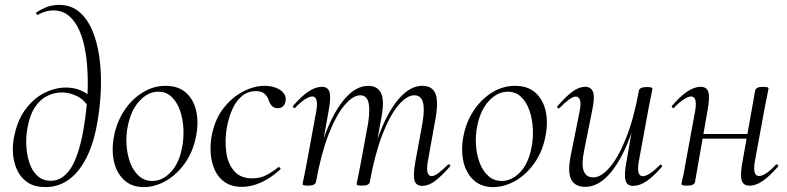

<svg xmlns="http://www.w3.org/2000/svg" viewBox="-20 -749 3210 783"><path d="M165.8 14Q121.8 14 94 -4.2Q66.2 -22.4 51.7 -51.8Q37.2 -81.2 33.6 -115.6Q30 -150 36 -183.2Q49 -255.4 82.5 -301.3Q116 -347.2 160.3 -369.6Q204.6 -392 249 -392Q283 -392 310.2 -379.9Q337.4 -367.8 359.4 -346.6L344.6 -306.2Q325.4 -341.8 294.3 -356.9Q263.2 -372 232.4 -372Q201.6 -372 172.7 -357.9Q143.8 -343.8 122.5 -311.8Q101.2 -279.8 91.6 -225.4Q85.4 -190.4 87.4 -153.1Q89.4 -115.8 100.4 -83.5Q111.4 -51.2 132.9 -31.5Q154.4 -11.8 188.2 -11.8Q233.6 -11.8 266.6 -59.8Q299.6 -107.8 319.4 -215.2Q328.4 -264 333.6 -319.1Q338.8 -374.2 337.8 -429.1Q336.8 -484 329 -534Q321.2 -584 304.6 -622.6Q288 -661.2 261.6 -683.9Q235.2 -706.6 197 -706.6Q165.8 -706.6 135 -688.8Q131.2 -687.6 128.4 -692.1Q125.6 -696.6 127.8 -697.8Q141.6 -707.8 165.8 -718.4Q190 -729 221.8 -729Q268.2 -729 301.3 -702Q334.4 -675 355 -628.1Q375.6 -581.2 384.5 -520.6Q393.4 -460 391.5 -392.2Q389.6 -324.4 378 -255.6Q363.4 -167 333.1 -106.9Q302.8 -46.8 260.5 -16.4Q218.2 14 165.8 14Z M566 14Q518.2 14 487.3 -13.8Q456.4 -41.6 445.2 -88.6Q434 -135.6 444.8 -193Q456 -251.6 486.8 -298.1Q517.6 -344.6 561.6 -371.8Q605.6 -399 655.4 -399Q707.4 -399 738.8 -370.7Q770.2 -342.4 780.4 -295.5Q790.6 -248.6 779.4 -193Q767.2 -129.8 733.7 -82.9Q700.2 -36 655.8 -11Q611.4 14 566 14ZM600.8 -11Q642.4 -11 676.7 -47.3Q711 -83.6 722.8 -149Q730 -186 727.9 -225.3Q725.8 -264.6 714 -298.6Q702.2 -332.6 680.2 -353.8Q658.2 -375 625.6 -375Q584 -375 549.2 -337.8Q514.4 -300.6 501.4 -236Q493.4 -197.4 496 -158Q498.6 -118.6 511.1 -85.2Q523.6 -51.8 546.4 -31.4Q569.2 -11 600.8 -11Z M966.8 13Q924.2 13 896.5 -6.4Q868.8 -25.8 855 -57.6Q841.2 -89.4 839 -127.4Q836.8 -165.4 844.6 -202Q858 -265.2 892.3 -308.8Q926.6 -352.4 971.4 -375.7Q1016.2 -399 1059 -399Q1082.8 -399 1103.2 -391.7Q1123.6 -384.4 1135.3 -371Q1147 -357.6 1145 -340Q1144 -327.2 1136.1 -317.5Q1128.2 -307.8 1112.4 -307.8Q1098.2 -307.8 1089.4 -316.7Q1080.6 -325.6 1076 -340Q1072.8 -351.8 1061 -364.6Q1049.2 -377.4 1023.8 -377.4Q991 -377.4 967.1 -357.6Q943.2 -337.8 928.4 -305.4Q913.6 -273 905.8 -233Q896 -178 902.5 -129.6Q909 -81.2 935.1 -51.4Q961.2 -21.6 1008.6 -21.6Q1042.4 -21.6 1068.3 -35.9Q1094.2 -50.2 1115 -67Q1117.8 -69 1121.8 -65Q1125.8 -61 1123 -58Q1082 -21 1042.9 -4Q1003.8 13 966.8 13Z M1701.8 9Q1676.6 9 1670.4 -13.2Q1664.2 -35.4 1673.8 -89L1703 -248Q1712.6 -304.8 1704.6 -332.6Q1696.6 -360.4 1669.4 -360.4Q1639 -360.4 1604.4 -319.5Q1569.8 -278.6 1539.2 -199.6Q1508.6 -120.6 1488.2 -7.2L1476.6 -8.2Q1496.6 -125.4 1531.4 -213.5Q1566.2 -301.6 1610.2 -350.3Q1654.2 -399 1702.2 -399Q1742 -399 1755.3 -368.2Q1768.6 -337.4 1756.4 -267L1724.4 -89Q1719.4 -58.6 1723.9 -44.7Q1728.4 -30.8 1739.8 -30.8Q1751.6 -30.8 1768.5 -43.6Q1785.4 -56.4 1806.2 -77Q1810.2 -81 1814.2 -77Q1818.2 -73 1814.2 -69Q1781.6 -32 1755 -11.5Q1728.4 9 1701.8 9ZM1236.6 8Q1222.4 8 1218.2 6.3Q1214 4.6 1214 1.6Q1214 -1.6 1219.1 -24Q1224.2 -46.4 1228.2 -69.2L1270 -297Q1279.8 -355.6 1253.4 -355.6Q1241.8 -355.6 1223.7 -344Q1205.6 -332.4 1184.2 -310Q1181.2 -306 1176.8 -310.5Q1172.4 -315 1176.2 -318.2Q1209.8 -357.2 1238.4 -376.1Q1267 -395 1292.6 -395Q1317.4 -395 1323.8 -373.3Q1330.2 -351.6 1320.6 -299.4L1268.6 -7.2Q1265.2 8 1236.6 8ZM1457 8Q1442.8 8 1438.6 6.3Q1434.4 4.6 1434.4 1.6Q1434.4 -1.6 1439.9 -26.4Q1445.4 -51.2 1449.4 -74L1481.6 -248.4Q1489.8 -305.4 1482.2 -332.9Q1474.6 -360.4 1449 -360.4Q1419 -360.4 1384.3 -319Q1349.6 -277.6 1319.2 -198.5Q1288.8 -119.4 1268.6 -7.2L1256.2 -8.2Q1276 -124.8 1310.7 -212.9Q1345.4 -301 1389.5 -350Q1433.6 -399 1482 -399Q1520 -399 1534.3 -368.4Q1548.6 -337.8 1535 -267.4L1488.2 -7.2Q1486 8 1457 8Z M1991 14Q1943.2 14 1912.3 -13.8Q1881.4 -41.6 1870.2 -88.6Q1859 -135.6 1869.8 -193Q1881 -251.6 1911.8 -298.1Q1942.6 -344.6 1986.6 -371.8Q2030.6 -399 2080.4 -399Q2132.4 -399 2163.8 -370.7Q2195.2 -342.4 2205.4 -295.5Q2215.6 -248.6 2204.4 -193Q2192.2 -129.8 2158.7 -82.9Q2125.2 -36 2080.8 -11Q2036.4 14 1991 14ZM2025.8 -11Q2067.4 -11 2101.7 -47.3Q2136 -83.6 2147.8 -149Q2155 -186 2152.9 -225.3Q2150.8 -264.6 2139 -298.6Q2127.2 -332.6 2105.2 -353.8Q2083.2 -375 2050.6 -375Q2009 -375 1974.2 -337.8Q1939.4 -300.6 1926.4 -236Q1918.4 -197.4 1921 -158Q1923.6 -118.6 1936.1 -85.2Q1948.6 -51.8 1971.4 -31.4Q1994.2 -11 2025.8 -11Z M2366.8 13Q2324 13 2308.9 -18.3Q2293.8 -49.6 2308.4 -119L2344.2 -297Q2350 -327.6 2345.1 -341.4Q2340.2 -355.2 2328 -355.2Q2317.2 -355.2 2300.2 -342.8Q2283.2 -330.4 2262.4 -309Q2258.4 -305 2254.4 -309Q2250.4 -313 2254.4 -317Q2287.2 -355 2314 -375Q2340.8 -395 2366.6 -395Q2391 -395 2398.7 -373.2Q2406.4 -351.4 2394.6 -297L2362.8 -138Q2350.4 -80.4 2360 -53Q2369.6 -25.6 2399.4 -25.6Q2431.6 -25.6 2466.9 -66.8Q2502.2 -108 2533.6 -187.1Q2565 -266.2 2585.4 -378.8L2597.8 -377.8Q2578 -261.4 2542.6 -173.2Q2507.2 -85 2462.2 -36Q2417.2 13 2366.8 13ZM2562.2 9Q2537.4 9 2531.1 -12.7Q2524.8 -34.4 2534.2 -86.6L2585.4 -378.8Q2588 -394 2617.4 -394Q2631.8 -394 2636.3 -392.2Q2640.8 -390.4 2640.8 -387.6Q2640.8 -384.4 2635.8 -361.2Q2630.8 -338 2625.8 -312L2584.8 -89Q2575 -30.4 2601.4 -30.4Q2613 -30.4 2631.1 -42Q2649.2 -53.6 2670.6 -76Q2673.6 -80 2678 -75.5Q2682.4 -71 2678.6 -67.8Q2644.2 -28.8 2616.5 -9.9Q2588.8 9 2562.2 9Z M2782.4 8Q2768.2 8 2763.6 6.3Q2759 4.6 2759 1.6Q2759 -1.6 2764.5 -24.8Q2770 -48 2774 -74L2815 -297Q2824.8 -355.6 2798.4 -355.6Q2786.8 -355.6 2768.7 -344Q2750.6 -332.4 2729.2 -310Q2726.2 -306 2721.8 -310.5Q2717.4 -315 2721.2 -318.2Q2754.8 -357.2 2783.4 -376.1Q2812 -395 2837.6 -395Q2862.4 -395 2868.8 -373.3Q2875.2 -351.6 2865.6 -299.4L2814.4 -7.2Q2811.8 8 2782.4 8ZM2819 -183.4 2822.8 -202.6H3055.2L3052.2 -183.4ZM3036.4 8.2Q3010.8 8.2 3004.5 -13.9Q2998.2 -36 3007.6 -87.4L3059.6 -379.6Q3062.2 -394.8 3090.8 -394.8Q3106 -394.8 3110.1 -393Q3114.2 -391.2 3114.2 -388.4Q3114.2 -385.2 3109.2 -362.4Q3104.2 -339.6 3099.2 -312.8L3058.2 -89.8Q3048.4 -31.2 3075.6 -31.2Q3100.6 -31.2 3143.8 -76.8Q3147.8 -80.8 3151.8 -76.7Q3155.8 -72.6 3152 -68.6Q3118.4 -30.4 3090.6 -11.1Q3062.8 8.2 3036.4 8.2Z"/></svg>

Font: Cormorant Garamond Light
Style: Italic
Weight: 300
Italic angle: -10°
Designer: Christian Thalmann (Catharsis Fonts)
Foundry: Catharsis Fonts
Version: Version 4.001